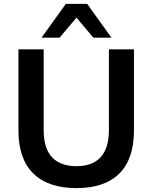

<svg xmlns="http://www.w3.org/2000/svg" viewBox="-20 -959 786 989"><path d="M374 10Q229 10 152 -65Q75 -140 75 -287V-705H205V-289Q205 -195 248 -149Q291 -103 374 -103Q456 -103 498.5 -149.5Q541 -196 541 -289V-705H670V-287Q670 -140 594.5 -65Q519 10 374 10ZM194 -765 319 -939H429L554 -765H461L374 -868L287 -765Z"/></svg>

Font: Nunito Sans 11pt
Style: Bold
Weight: 700
Version: Version 3.101;gftools[0.9.27]